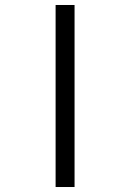

<svg xmlns="http://www.w3.org/2000/svg" viewBox="-20 -698 457 770"><path d="M203 52V-678H279V52Z"/></svg>

Font: Narnoor
Style: Regular
Weight: 400
Designer: S. Sridhar Murthy
Foundry: SIL International
Version: Version 3.000